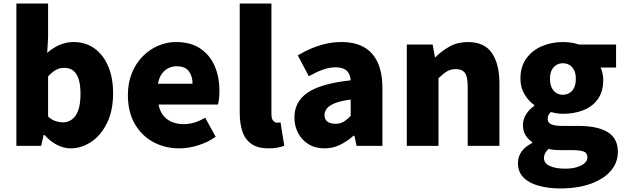

<svg xmlns="http://www.w3.org/2000/svg" viewBox="-20 -819 3506 1078"><path d="M376 14Q339 14 301 -5Q263 -24 230 -61H225L211 0H72V-799H250V-607L245 -522Q277 -551 315 -567Q353 -583 392 -583Q460 -583 510 -547.5Q560 -512 587.5 -447Q615 -382 615 -295Q615 -197 580.5 -127.5Q546 -58 491.5 -22Q437 14 376 14ZM334 -132Q361 -132 383.5 -148Q406 -164 419 -199Q432 -234 432 -291Q432 -341 422 -373.5Q412 -406 392 -422Q372 -438 340 -438Q315 -438 294 -426.5Q273 -415 250 -390V-165Q270 -146 292 -139Q314 -132 334 -132Z M988 14Q906 14 840.5 -21.5Q775 -57 736.5 -124Q698 -191 698 -285Q698 -354 720.5 -409Q743 -464 781.5 -503Q820 -542 868.5 -562.5Q917 -583 968 -583Q1050 -583 1104 -547Q1158 -511 1185 -449Q1212 -387 1212 -309Q1212 -285 1209.5 -264Q1207 -243 1204 -232H870Q878 -193 898 -169Q918 -145 947 -133.5Q976 -122 1012 -122Q1043 -122 1072 -131Q1101 -140 1132 -158L1191 -51Q1147 -20 1092.5 -3Q1038 14 988 14ZM867 -349H1061Q1061 -391 1040.5 -419Q1020 -447 971 -447Q947 -447 925.5 -436.5Q904 -426 888.5 -404.5Q873 -383 867 -349Z M1488 14Q1427 14 1391.5 -11Q1356 -36 1341 -81Q1326 -126 1326 -185V-799H1504V-179Q1504 -151 1514.5 -140.5Q1525 -130 1535 -130Q1540 -130 1544 -130.5Q1548 -131 1555 -132L1576 -1Q1562 5 1540 9.5Q1518 14 1488 14Z M1802 14Q1750 14 1712 -9.5Q1674 -33 1653.5 -72.5Q1633 -112 1633 -159Q1633 -249 1708 -299.5Q1783 -350 1949 -368Q1947 -391 1938 -407.5Q1929 -424 1910.5 -432.5Q1892 -441 1863 -441Q1829 -441 1793 -428Q1757 -415 1714 -391L1652 -508Q1690 -531 1729.5 -547.5Q1769 -564 1811 -573.5Q1853 -583 1897 -583Q1971 -583 2022 -555Q2073 -527 2100 -469.5Q2127 -412 2127 -323V0H1982L1970 -57H1965Q1930 -26 1889.5 -6Q1849 14 1802 14ZM1863 -124Q1890 -124 1910 -136Q1930 -148 1949 -169V-260Q1894 -253 1861.5 -240Q1829 -227 1815.5 -210Q1802 -193 1802 -173Q1802 -148 1818.5 -136Q1835 -124 1863 -124Z M2264 0V-569H2409L2422 -498H2425Q2460 -533 2504.5 -558Q2549 -583 2607 -583Q2700 -583 2742 -521Q2784 -459 2784 -352V0H2606V-330Q2606 -389 2590 -410Q2574 -431 2540 -431Q2510 -431 2489 -418Q2468 -405 2442 -380V0Z M3126 239Q3061 239 3006.5 224.5Q2952 210 2920 178.5Q2888 147 2888 96Q2888 61 2908 32.5Q2928 4 2968 -16V-21Q2946 -36 2931 -59.5Q2916 -83 2916 -119Q2916 -149 2934 -177.5Q2952 -206 2980 -225V-229Q2949 -250 2925.5 -288.5Q2902 -327 2902 -377Q2902 -446 2936 -492Q2970 -538 3024.5 -560.5Q3079 -583 3140 -583Q3165 -583 3188 -579.5Q3211 -576 3230 -569H3439V-440H3352Q3358 -428 3362.5 -409.5Q3367 -391 3367 -371Q3367 -305 3336.5 -262.5Q3306 -220 3254.5 -200Q3203 -180 3140 -180Q3126 -180 3109 -182.5Q3092 -185 3073 -190Q3064 -181 3059.5 -173Q3055 -165 3055 -150Q3055 -131 3074 -121.5Q3093 -112 3139 -112H3229Q3334 -112 3391.5 -77.5Q3449 -43 3449 34Q3449 94 3409.5 140Q3370 186 3297.5 212.5Q3225 239 3126 239ZM3140 -287Q3161 -287 3177.5 -297Q3194 -307 3203.5 -327Q3213 -347 3213 -377Q3213 -406 3203.5 -425Q3194 -444 3177.5 -454Q3161 -464 3140 -464Q3120 -464 3103.5 -454Q3087 -444 3077.5 -425Q3068 -406 3068 -377Q3068 -347 3077.5 -327Q3087 -307 3103.5 -297Q3120 -287 3140 -287ZM3154 128Q3191 128 3218.5 119.5Q3246 111 3262 97Q3278 83 3278 65Q3278 39 3256.5 31.5Q3235 24 3195 24H3141Q3110 24 3092 22.5Q3074 21 3060 17Q3047 29 3040.5 41.5Q3034 54 3034 68Q3034 98 3067 113Q3100 128 3154 128Z"/></svg>

Font: Noto Sans SC Thin Black
Style: Regular
Weight: 900
Version: Version 2.004-H2;hotconv 1.0.118;makeotfexe 2.5.65603